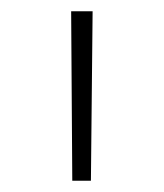

<svg xmlns="http://www.w3.org/2000/svg" viewBox="-20 -790 290 340"><path d="M108 -470 106 -770H144L141 -470Z"/></svg>

Font: M PLUS 1 ExtraLight
Style: Regular
Weight: 250
Version: Version 1.001